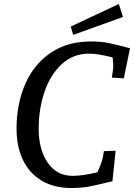

<svg xmlns="http://www.w3.org/2000/svg" viewBox="-20 -928 675 963"><path d="M63 -282Q63 -407 106.5 -506.5Q150 -606 234 -663Q318 -720 435 -720Q488 -720 526 -712Q564 -704 632 -686L601 -535L541 -539L548 -587Q549 -594 545 -640Q471 -659 427 -659Q347 -659 290 -606.5Q233 -554 203.5 -468Q174 -382 174 -282Q174 -179 219 -112.5Q264 -46 345 -46Q395 -46 469 -64Q488 -109 492 -123Q497 -141 501 -170L560 -172L544 -19Q470 -1 430 7Q390 15 338 15Q251 15 189 -22Q127 -59 95 -126Q63 -193 63 -282ZM335 -795 576 -908 597 -843 347 -753Z"/></svg>

Font: Andada Pro Medium
Style: Italic
Weight: 500
Italic angle: -7°
Designer: Carolina Giovagnoli
Foundry: Huerta Tipografica
Version: Version 3.005; ttfautohint (v1.8.4)